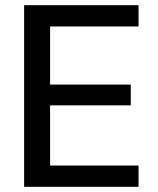

<svg xmlns="http://www.w3.org/2000/svg" viewBox="-20 -720 610 740"><path d="M73 0V-700H514V-618H173V-394H484V-314H173V-82H514V0Z"/></svg>

Font: DM Sans 17pt Medium
Style: Regular
Weight: 500
Version: Version 4.004;gftools[0.9.30]